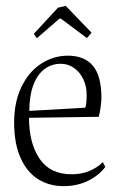

<svg xmlns="http://www.w3.org/2000/svg" viewBox="-20 -615 401 649"><path d="M335.9 -50.8 327.6 -66.9Q309.1 -48.3 282.2 -37.1Q255.4 -25.9 222.2 -25.9Q149.4 -25.9 113.8 -78.4Q78.1 -130.9 78.1 -216.8L314 -220.2Q317.4 -233.4 320.1 -253.2Q322.8 -272.9 322.8 -284.2Q322.8 -358.9 293.9 -392.8Q265.1 -426.8 209.5 -426.8Q161.1 -426.8 119.6 -400.1Q78.1 -373.5 53 -322.3Q27.8 -271 27.8 -200.7Q27.8 -129.4 49.6 -81.1Q71.3 -32.7 108.9 -9.3Q146.5 14.2 194.3 14.2Q240.7 14.2 277.3 -3.7Q314 -21.5 335.9 -50.8ZM272.9 -295.4Q272.9 -260.3 268.1 -251L79.1 -240.2Q79.1 -290.5 92.3 -326.4Q105.5 -362.3 129.6 -380.9Q153.8 -399.4 185.5 -399.4Q209.5 -399.4 229.5 -385.7Q249.5 -372.1 261.2 -348.1Q272.9 -324.2 272.9 -295.4ZM104.5 -485.8 181.2 -552.2H185.5L273.9 -486.3L289.6 -504.4L202.1 -595.2L175.8 -588.9L94.2 -500.5Z"/></svg>

Font: Neuton ExtraLight
Style: Regular
Weight: 275
Designer: Brian M Zick
Foundry: Brian M Zick
Version: Version 1.560